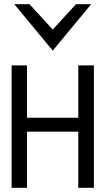

<svg xmlns="http://www.w3.org/2000/svg" viewBox="-20 -890 504 910"><path d="M48 -870 230 -650 412 -870H340L230 -750L120 -870ZM351 0H425V-580H351V-332H108V-580H35V0H108V-266H351Z"/></svg>

Font: Charger
Style: Regular
Weight: 400
Designer: Jasper
Foundry: Cannot Into Space Fonts
Version: Version 0.98